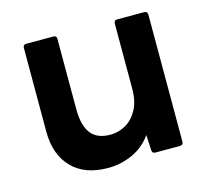

<svg xmlns="http://www.w3.org/2000/svg" viewBox="-82 -613 779 718"><g transform="rotate(-15 307.0 -254.0)"><path d="M253 10Q163 10 113.5 -41Q64 -92 64 -181V-505Q64 -518 77 -518H181Q194 -518 194 -505V-234Q194 -170 218 -139Q242 -108 293 -108Q325 -108 353 -124Q381 -140 398.5 -172.5Q416 -205 416 -254V-505Q416 -518 429 -518H533Q546 -518 546 -505V-13Q546 0 533 0H439Q425 0 425 -13L422 -72Q393 -31 348 -10.5Q303 10 253 10Z"/></g></svg>

Font: LINE Seed Sans
Style: Bold
Weight: 700
Designer: LINE VX Design & Dalton Maag Ltd & Sandoll Inc
Foundry: Dalton Maag Ltd
Version: Version 1.003